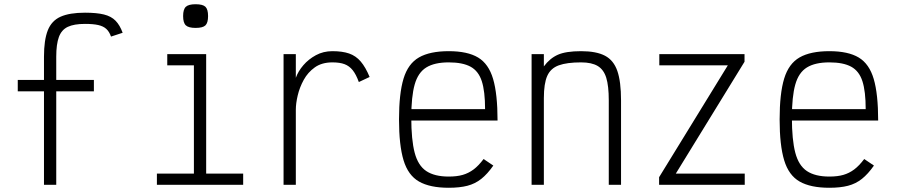

<svg xmlns="http://www.w3.org/2000/svg" viewBox="-20 -874 4240 908"><path d="M188 0V-606Q188 -685 206 -730.5Q224 -776 266.5 -795Q309 -814 382 -814Q437 -814 471.5 -805.5Q506 -797 526.5 -776Q547 -755 560 -719L505 -701Q497 -724 483 -737Q469 -750 445 -755.5Q421 -761 382 -761Q330 -761 300.5 -747Q271 -733 258.5 -699Q246 -665 246 -606V0ZM64 -442V-496H424V-442Z M897 0V-601L933 -565H771V-618H955V0ZM722 0V-53H1130V0ZM905 -742Q872 -742 859 -754Q846 -766 846 -798Q846 -830 859 -842Q872 -854 905 -854Q939 -854 951.5 -842Q964 -830 964 -798Q964 -766 951.5 -754Q939 -742 905 -742Z M1321 0V-618H1379V-506Q1390 -537 1414.5 -565.5Q1439 -594 1474 -613Q1509 -632 1552 -632Q1599 -632 1631 -621Q1663 -610 1686 -583Q1709 -556 1728 -510L1677 -486Q1664 -522 1648 -542Q1632 -562 1609.5 -570.5Q1587 -579 1552 -579Q1502 -579 1469 -555.5Q1436 -532 1416.5 -496.5Q1397 -461 1388 -423Q1379 -385 1379 -355V0Z M2102 14Q2013 14 1961.5 -15.5Q1910 -45 1888.5 -116Q1867 -187 1867 -309Q1867 -432 1888.5 -502.5Q1910 -573 1961.5 -602.5Q2013 -632 2102 -632Q2191 -632 2241 -602Q2291 -572 2312 -500.5Q2333 -429 2333 -304H1896V-358H2274Q2274 -442 2258.5 -490Q2243 -538 2205.5 -558.5Q2168 -579 2102 -579Q2035 -579 1996 -555Q1957 -531 1941 -474Q1925 -417 1925 -318Q1925 -213 1941 -152Q1957 -91 1996 -65Q2035 -39 2102 -39Q2141 -39 2168.5 -47Q2196 -55 2219.5 -72.5Q2243 -90 2267 -122L2313 -91Q2285 -51 2256 -28Q2227 -5 2190.5 4.5Q2154 14 2102 14Z M2494 0V-618H2552V-560Q2580 -598 2618 -615Q2656 -632 2728 -632Q2800 -632 2841 -610.5Q2882 -589 2899.5 -538.5Q2917 -488 2917 -399V0H2859V-399Q2859 -468 2847 -506.5Q2835 -545 2806.5 -562Q2778 -579 2728 -579Q2661 -579 2622.5 -565Q2584 -551 2568 -515Q2552 -479 2552 -410V0Z M3097 0V-36L3422 -565H3098V-618H3501V-582L3176 -53H3502V0Z M3902 14Q3813 14 3761.5 -15.5Q3710 -45 3688.5 -116Q3667 -187 3667 -309Q3667 -432 3688.5 -502.5Q3710 -573 3761.5 -602.5Q3813 -632 3902 -632Q3991 -632 4041 -602Q4091 -572 4112 -500.5Q4133 -429 4133 -304H3696V-358H4074Q4074 -442 4058.5 -490Q4043 -538 4005.5 -558.5Q3968 -579 3902 -579Q3835 -579 3796 -555Q3757 -531 3741 -474Q3725 -417 3725 -318Q3725 -213 3741 -152Q3757 -91 3796 -65Q3835 -39 3902 -39Q3941 -39 3968.5 -47Q3996 -55 4019.5 -72.5Q4043 -90 4067 -122L4113 -91Q4085 -51 4056 -28Q4027 -5 3990.5 4.5Q3954 14 3902 14Z"/></svg>

Font: Victor Mono Thin ExtraLight
Style: Regular
Weight: 250
Monospace: yes
Version: Version 1.561;gftools[0.9.30]